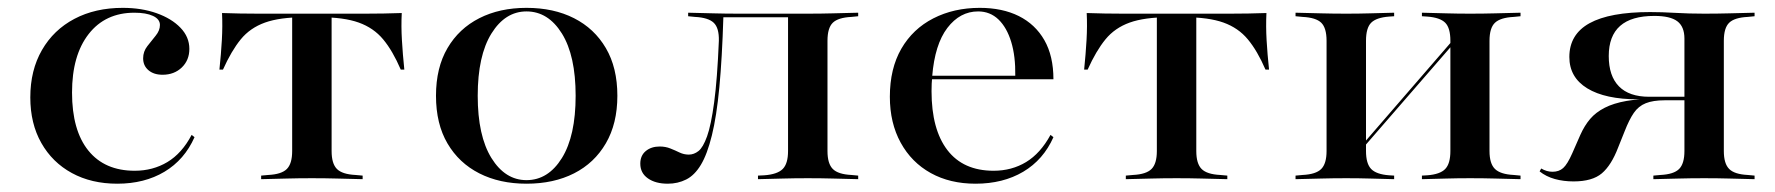

<svg xmlns="http://www.w3.org/2000/svg" viewBox="-20 -447 4429 479"><path d="M272.6 11.3Q208.1 11.3 159.3 -15.3Q110.5 -41.9 83.1 -90.3Q55.6 -138.7 55.6 -204Q55.6 -271.8 84.7 -322.2Q113.7 -372.6 165.7 -400Q217.7 -427.4 286.3 -427.4Q333.1 -427.4 370.6 -414.1Q408.1 -400.8 430.2 -377.8Q452.4 -354.8 452.4 -325Q452.4 -296.8 433.5 -278.6Q414.5 -260.5 385.5 -260.5Q363.7 -260.5 350.4 -271.8Q337.1 -283.1 337.1 -301.6Q337.1 -318.5 347.6 -331.9Q358.1 -345.2 368.5 -358.1Q379 -371 379 -384.7Q379 -399.2 361.7 -407.3Q344.4 -415.3 315.3 -415.3Q242.7 -415.3 201.2 -362.1Q159.7 -308.9 159.7 -216.1Q159.7 -121.8 200.4 -71.4Q241.1 -21 316.1 -21Q361.3 -21 397.6 -42.7Q433.9 -64.5 458.1 -110.5L465.3 -104.8Q440.3 -48.4 390.3 -18.5Q340.3 11.3 272.6 11.3Z M758.1 -2.4Q725 -2.4 696 -1.6Q666.9 -0.8 631.5 0V-8.9L649.2 -10.5Q682.3 -12.1 695.6 -25.4Q708.9 -38.7 708.9 -70.2V-207.3H807.3V-70.2Q807.3 -38.7 820.6 -25.4Q833.9 -12.1 866.9 -10.5L884.7 -8.9V0Q849.2 -0.8 820.2 -1.6Q791.1 -2.4 758.1 -2.4ZM738.7 -404Q678.2 -404 641.1 -390.7Q604 -377.4 580.6 -348.8Q557.3 -320.2 536.3 -273.4H527.4Q531.5 -312.1 533.5 -347.2Q535.5 -382.3 533.9 -414.5Q556.5 -413.7 579 -413.3Q601.6 -412.9 624.2 -412.9H738.7H777.4H891.9Q914.5 -412.9 937.1 -413.3Q959.7 -413.7 982.3 -414.5Q980.6 -381.5 982.7 -346.8Q984.7 -312.1 988.7 -273.4H979.8Q959.7 -320.2 935.9 -348.8Q912.1 -377.4 875 -390.7Q837.9 -404 777.4 -404ZM708.9 -207.3V-407.3H807.3V-207.3Z M1293.5 11.3Q1226.6 11.3 1175.8 -14.5Q1125 -40.3 1096.4 -89.1Q1067.7 -137.9 1067.7 -208.1Q1067.7 -278.2 1096.4 -327Q1125 -375.8 1175.8 -401.6Q1226.6 -427.4 1293.5 -427.4Q1361.3 -427.4 1412.1 -401.6Q1462.9 -375.8 1491.5 -327Q1520.2 -278.2 1520.2 -208.1Q1520.2 -138.7 1491.5 -89.5Q1462.9 -40.3 1412.1 -14.5Q1361.3 11.3 1293.5 11.3ZM1293.5 2.4Q1347.6 2.4 1381.9 -52.8Q1416.1 -108.1 1416.1 -208.1Q1416.1 -308.1 1381.9 -363.3Q1347.6 -418.5 1293.5 -418.5Q1240.3 -418.5 1206 -363.3Q1171.8 -308.1 1171.8 -208.1Q1171.8 -108.1 1206 -52.8Q1240.3 2.4 1293.5 2.4Z M1995.2 -2.4Q1962.1 -2.4 1934.3 -1.6Q1906.5 -0.8 1871 0V-8.9L1887.1 -9.7Q1919.4 -12.1 1932.7 -25.4Q1946 -38.7 1946 -70.2V-207.3H2044.4V-70.2Q2044.4 -38.7 2057.7 -25.4Q2071 -12.1 2104 -10.5L2121 -8.9V0Q2086.3 -0.8 2057.3 -1.6Q2028.2 -2.4 1995.2 -2.4ZM1646 11.3Q1615.3 11.3 1596.4 -2Q1577.4 -15.3 1577.4 -38.7Q1577.4 -58.9 1591.1 -70.2Q1604.8 -81.5 1625.8 -81.5Q1640.3 -81.5 1652.4 -76.6Q1664.5 -71.8 1675.4 -66.5Q1686.3 -61.3 1698.4 -61.3Q1711.3 -61.3 1722.6 -70.2Q1733.9 -79 1744 -106.9Q1754 -134.7 1761.7 -191.9Q1769.4 -249.2 1773.4 -345.2Q1774.2 -377.4 1760.5 -390.3Q1746.8 -403.2 1713.7 -404.8L1696.8 -406.5V-415.3Q1732.3 -414.5 1760.9 -413.7Q1789.5 -412.9 1822.6 -412.9H1825.8H1995.2Q2028.2 -412.9 2057.3 -413.7Q2086.3 -414.5 2121 -415.3V-406.5L2104 -404.8Q2071 -403.2 2057.7 -390.3Q2044.4 -377.4 2044.4 -345.2V-207.3H1946V-406.5L1948.4 -404H1781.5L1784.7 -405.6Q1781.5 -301.6 1774.6 -229Q1767.7 -156.5 1756 -109.3Q1744.4 -62.1 1728.6 -35.9Q1712.9 -9.7 1691.9 0.8Q1671 11.3 1646 11.3Z M2413.7 11.3Q2350 11.3 2302 -15.3Q2254 -41.9 2227 -91.1Q2200 -140.3 2200 -205.6Q2200 -275.8 2228.6 -325.4Q2257.3 -375 2308.5 -401.2Q2359.7 -427.4 2424.2 -427.4Q2480.6 -427.4 2521.8 -406.9Q2562.9 -386.3 2585.5 -346.8Q2608.1 -307.3 2608.1 -249.2H2267.7L2266.1 -258.1H2512.9Q2513.7 -306.5 2502.8 -342.3Q2491.9 -378.2 2471 -398.4Q2450 -418.5 2420.2 -418.5Q2375 -418.5 2343.5 -377.4Q2312.1 -336.3 2305.6 -256.5V-254.8Q2304.8 -246.8 2304.4 -238.3Q2304 -229.8 2304 -219.4Q2304 -124.2 2343.5 -72.6Q2383.1 -21 2458.9 -21Q2504 -21 2539.9 -42.7Q2575.8 -64.5 2600.8 -110.5L2608.1 -104.8Q2583.1 -48.4 2532.7 -18.5Q2482.3 11.3 2413.7 11.3Z M2915.3 -2.4Q2882.3 -2.4 2853.2 -1.6Q2824.2 -0.8 2788.7 0V-8.9L2806.5 -10.5Q2839.5 -12.1 2852.8 -25.4Q2866.1 -38.7 2866.1 -70.2V-207.3H2964.5V-70.2Q2964.5 -38.7 2977.8 -25.4Q2991.1 -12.1 3024.2 -10.5L3041.9 -8.9V0Q3006.5 -0.8 2977.4 -1.6Q2948.4 -2.4 2915.3 -2.4ZM2896 -404Q2835.5 -404 2798.4 -390.7Q2761.3 -377.4 2737.9 -348.8Q2714.5 -320.2 2693.5 -273.4H2684.7Q2688.7 -312.1 2690.7 -347.2Q2692.7 -382.3 2691.1 -414.5Q2713.7 -413.7 2736.3 -413.3Q2758.9 -412.9 2781.5 -412.9H2896H2934.7H3049.2Q3071.8 -412.9 3094.4 -413.3Q3116.9 -413.7 3139.5 -414.5Q3137.9 -381.5 3139.9 -346.8Q3141.9 -312.1 3146 -273.4H3137.1Q3116.9 -320.2 3093.1 -348.8Q3069.4 -377.4 3032.3 -390.7Q2995.2 -404 2934.7 -404ZM2866.1 -207.3V-407.3H2964.5V-207.3Z M3647.6 -2.4Q3616.1 -2.4 3589.1 -1.6Q3562.1 -0.8 3527.4 0V-8.9L3541.1 -9.7Q3572.6 -12.1 3585.5 -25.4Q3598.4 -38.7 3598.4 -70.2V-207.3H3696V-70.2Q3696 -38.7 3709.7 -25.4Q3723.4 -12.1 3756.5 -10.5L3773.4 -8.9V0Q3738.7 -0.8 3709.7 -1.6Q3680.6 -2.4 3647.6 -2.4ZM3338.7 -2.4Q3305.6 -2.4 3276.6 -1.6Q3247.6 -0.8 3212.1 0V-8.9L3229.8 -10.5Q3262.9 -12.1 3276.2 -25.4Q3289.5 -38.7 3289.5 -70.2V-345.2Q3289.5 -377.4 3276.2 -390.3Q3262.9 -403.2 3229.8 -404.8L3212.1 -406.5V-415.3Q3247.6 -414.5 3276.6 -413.7Q3305.6 -412.9 3338.7 -412.9Q3370.2 -412.9 3397.2 -413.7Q3424.2 -414.5 3458.1 -415.3V-406.5L3445.2 -405.6Q3413.7 -403.2 3400.8 -390.3Q3387.9 -377.4 3387.9 -345.2V-70.2Q3387.9 -38.7 3400.8 -25.4Q3413.7 -12.1 3445.2 -9.7L3458.1 -8.9V0Q3424.2 -0.8 3397.2 -1.6Q3370.2 -2.4 3338.7 -2.4ZM3598.4 -207.3V-345.2Q3598.4 -377.4 3585.5 -390.3Q3572.6 -403.2 3541.1 -405.6L3527.4 -406.5V-415.3Q3562.1 -414.5 3589.1 -413.7Q3616.1 -412.9 3647.6 -412.9Q3680.6 -412.9 3709.7 -413.7Q3738.7 -414.5 3773.4 -415.3V-406.5L3756.5 -404.8Q3723.4 -403.2 3709.7 -390.3Q3696 -377.4 3696 -345.2V-207.3ZM3349.2 -41.9 3348.4 -50.8 3629 -375 3630.6 -366.1Z M4231.5 -2.4Q4197.6 -2.4 4169 -1.6Q4140.3 -0.8 4104.8 0V-8.9L4122.6 -10.5Q4155.6 -12.1 4169 -25.4Q4182.3 -38.7 4182.3 -70.2V-350.8Q4182.3 -380.6 4164.5 -394Q4146.8 -407.3 4107.3 -407.3Q4050 -407.3 4021.8 -382.3Q3993.5 -357.3 3993.5 -307.3Q3993.5 -257.3 4019 -231.5Q4044.4 -205.6 4094.4 -205.6H4208.1V-199.2H4066.9Q3984.7 -199.2 3939.9 -226.6Q3895.2 -254 3895.2 -304.8Q3895.2 -361.3 3945.6 -389.1Q3996 -416.9 4096.8 -416.9Q4125.8 -416.9 4159.7 -414.9Q4193.5 -412.9 4231.5 -412.9Q4264.5 -412.9 4293.5 -413.7Q4322.6 -414.5 4357.3 -415.3V-406.5L4340.3 -404.8Q4307.3 -403.2 4294 -390.3Q4280.6 -377.4 4280.6 -345.2V-70.2Q4280.6 -38.7 4294 -25.4Q4307.3 -12.1 4340.3 -10.5L4357.3 -8.9V0Q4322.6 -0.8 4293.5 -1.6Q4264.5 -2.4 4231.5 -2.4ZM3905.6 5.6Q3880.6 5.6 3858.9 -0.4Q3837.1 -6.5 3821 -19.4L3825 -26.6Q3838.7 -18.5 3853.2 -18.5Q3869.4 -18.5 3879.8 -27.8Q3890.3 -37.1 3902.4 -64.5L3922.6 -110.5Q3933.1 -133.9 3947.2 -150.4Q3961.3 -166.9 3983.5 -178.2Q4005.6 -189.5 4037.9 -195.2Q4070.2 -200.8 4116.9 -200.8H4201.6V-196.8H4133.1Q4104 -196.8 4085.9 -189.5Q4067.7 -182.3 4056 -165.3Q4044.4 -148.4 4033.1 -119.4L4016.9 -79Q4000 -34.7 3976.2 -14.5Q3952.4 5.6 3905.6 5.6Z"/></svg>

Font: Playfair 144pt SemiExpanded SemiBold
Style: Regular
Weight: 600
Width: 6
Designer: Claus Eggers Sørensen
Foundry: Claus Eggers Sørensen
Version: Version 2.203